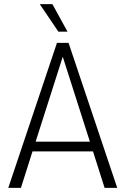

<svg xmlns="http://www.w3.org/2000/svg" viewBox="-20 -907 606 927"><path d="M429 -176H137L81 0H20L255 -700H311L546 0H485ZM414 -223 283 -633 152 -223ZM172 -887H233L306 -754H262Z"/></svg>

Font: Sarabun ExtraLight
Style: Regular
Weight: 275
Designer: Suppakit Chalermlarp | Katatrad Co.,Ltd.
Foundry: Cadson Demak Co.,Ltd.
Version: Version 1.000; ttfautohint (v1.6)